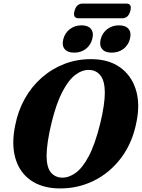

<svg xmlns="http://www.w3.org/2000/svg" viewBox="-20 -1044 795 1076"><path d="M495 -712.5Q589.5 -711.5 652.5 -666.8Q715.5 -622 740.5 -544.2Q765.5 -466.5 746 -366Q724 -247 660.8 -161.8Q597.5 -76.5 506.5 -31.5Q415.5 13.5 311 12Q215 10.5 152 -33.8Q89 -78 66 -158Q43 -238 66 -345.5Q81.5 -423.5 119 -490.8Q156.5 -558 213 -608Q269.5 -658 341 -685.8Q412.5 -713.5 495 -712.5ZM328 -48.5Q365 -47.5 403.5 -74.8Q442 -102 477.2 -168.2Q512.5 -234.5 541.5 -351Q555 -407 561.2 -450Q567.5 -493 567.5 -525.5Q567 -589.5 543.8 -620Q520.5 -650.5 481.5 -652Q442.5 -654 404 -625.8Q365.5 -597.5 331 -532.5Q296.5 -467.5 270 -360.5Q255 -299 248.2 -253Q241.5 -207 241 -173.5Q241 -108 264.2 -78.8Q287.5 -49.5 328 -48.5ZM396 -749Q358.5 -749 342 -769.5Q325.5 -790 335 -825.5Q344.5 -860.5 372 -881.2Q399.5 -902 436.5 -902Q474 -902 490.2 -881.2Q506.5 -860.5 497 -825.5Q488 -790.5 460.8 -769.8Q433.5 -749 396 -749ZM606 -749Q568.5 -749 552 -769.5Q535.5 -790 544.5 -825.5Q554 -860.5 581.8 -881.2Q609.5 -902 646.5 -902Q684.5 -902 701 -881.2Q717.5 -860.5 708 -825.5Q699 -790.5 671.5 -769.8Q644 -749 606 -749ZM397.5 -982.5Q408.5 -1024 443.5 -1024H687Q721.5 -1024 710.5 -983Q699.5 -941.5 664.5 -941.5H421Q386.5 -941.5 397.5 -982.5Z"/></svg>

Font: Fraunces 72pt Soft
Style: Bold Italic
Weight: 700
Italic angle: -16°
Version: Version 1.000;[b76b70a41]